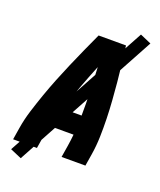

<svg xmlns="http://www.w3.org/2000/svg" viewBox="-164 -925 927 1113"><g transform="rotate(20 300.0 -368.0)"><path d="M21 0 33 -74Q42 -130 59.5 -186Q77 -242 96.5 -297.5Q116 -353 138 -408Q160 -463 183.5 -517.5Q207 -572 231.5 -626.5Q256 -681 281 -735H450Q457 -681 463.5 -626.5Q470 -572 475 -517.5Q480 -463 484 -408Q488 -353 489.5 -297.5Q491 -242 489.5 -186Q488 -130 479 -74L467 0H320L332 -74Q335 -91 337 -109Q339 -127 341 -145H195Q191 -127 187 -109.5Q183 -92 180 -74L168 0ZM230 -265H347Q348 -339 345.5 -413Q343 -487 339 -561Q309 -487 281.5 -413.5Q254 -340 230 -265ZM100 88 30 58 510 -824 579 -794Z"/></g></svg>

Font: Iosevka Curly HvExObl
Style: Regular
Weight: 900
Width: 7
Italic angle: -9°
Monospace: yes
Designer: Belleve Invis
Foundry: Belleve Invis
Version: Version 11.1.0; ttfautohint (v1.8.3)